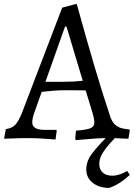

<svg xmlns="http://www.w3.org/2000/svg" viewBox="-38 -669 649 930"><path d="M270 -272.9Q321.3 -272.9 362.8 -277.8L284.2 -540H276.9L182.1 -272.9ZM474.1 0Q429.2 0 329.1 9.8L326.2 2.9L330.1 -36.1Q381.8 -40 400.4 -48.1Q418.9 -56.2 418.9 -74.7Q418.9 -93.3 410.2 -122.1L377 -231L364.3 -231.4L272 -231.9Q232.4 -231.9 164.1 -224.1L127 -120.1Q118.2 -93.3 118.2 -76.2Q118.2 -40 178.2 -40H234.9L236.8 -36.1L231 6.8Q209 5.9 176.8 2.9Q144.5 0 97.7 0Q50.8 0 25.4 1.5Q0 2.9 -18.1 2.9L-9.8 -43.9Q18.1 -46.9 34.4 -63Q50.8 -79.1 67.9 -121.1L263.2 -631.8L326.2 -648.9H334Q428.2 -306.2 493.2 -112.8Q504.4 -76.7 520.3 -64.2Q536.1 -51.8 551.5 -47.9Q566.9 -43.9 588.9 -42L590.8 -38.1L584 2.9L556.6 2Q529.8 1 518.1 0Q478 42 460.4 70.1Q442.9 98.1 442.9 124.5Q442.9 150.9 459 166.5Q475.1 182.1 506.8 182.1Q538.6 182.1 578.1 159.2L590.8 178.2Q541.5 224.1 491.2 241.2Q442.4 241.2 411.1 216.6Q379.9 191.9 379.9 151.9Q379.9 111.8 407 75.9Q434.1 40 474.1 0Z"/></svg>

Font: Alegreya-Regular
Style: Regular
Weight: 400
Designer: Juan Pablo del Peral
Foundry: Juan Pablo del Peral
Version: Version 1.003